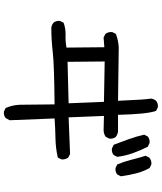

<svg xmlns="http://www.w3.org/2000/svg" viewBox="62 -868 875 1040"><g transform="rotate(90 500.0 -348.5)"><path d="M585 68.4 565.4 58.6Q549.8 23.4 547.9 -17.6L545.9 -206.1Q329.1 -204.1 263.2 -196.3Q197.3 -188.5 130.9 -188.5Q115.2 -190.4 103.5 -200.2Q91.8 -213.9 93.8 -235.4L103.5 -254.9Q134.8 -266.6 169.9 -265.6Q205.1 -264.6 238.3 -270.5L236.3 -475.6L183.6 -471.7L164.1 -481.4Q152.3 -497.1 154.3 -518.6L164.1 -538.1Q199.2 -551.8 238.3 -553.7L526.4 -549.8Q520.5 -693.4 514.6 -728.5Q516.6 -744.1 526.4 -755.9Q540 -767.6 561.5 -765.6L581.1 -755.9Q598.6 -709 602.5 -549.8H692.4Q708 -547.9 721.7 -538.1Q733.4 -524.4 731.4 -502.9L721.7 -483.4Q706.1 -471.7 684.6 -471.7L608.4 -473.6L616.2 -282.2L814.5 -290L834 -280.3Q845.7 -264.6 843.8 -243.2L834 -223.6Q783.2 -211.9 729 -210.9Q674.8 -210 622.1 -206.1L631.8 37.1L620.1 58.6Q606.4 70.3 585 68.4ZM540 -282.2 532.2 -473.6 313.5 -477.5 315.4 -276.4ZM785.2 -516.6 764.6 -526.4Q749 -567.4 734.4 -607.9Q719.7 -648.4 710 -691.4L719.7 -710.9Q733.4 -722.7 754.9 -720.7L775.4 -710.9Q794.9 -671.9 809.6 -631.3Q824.2 -590.8 830.1 -545.9L820.3 -526.4Q806.6 -514.6 785.2 -516.6ZM890.6 -536.1 871.1 -545.9Q855.5 -583 845.7 -622.6Q835.9 -662.1 824.2 -699.2L834 -718.8Q849.6 -732.4 871.1 -730.5L890.6 -720.7Q910.2 -685.5 919.9 -646.5Q929.7 -607.4 935.5 -565.4L925.8 -545.9Q912.1 -534.2 890.6 -536.1Z"/></g></svg>

Font: JasonHandwriting1
Style: Regular
Weight: 400
Version: Version 1.48.20